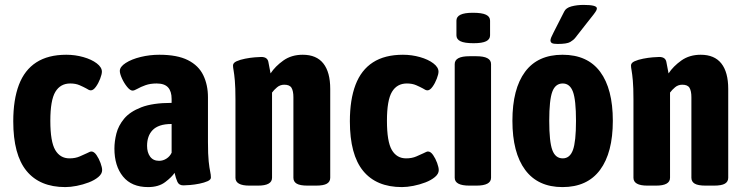

<svg xmlns="http://www.w3.org/2000/svg" viewBox="-20 -754 3032 782"><path d="M246 8Q142 8 88 -58Q34 -124 34 -260Q34 -348 57 -408.5Q80 -469 128 -500Q176 -531 250 -531Q286 -531 319.5 -521.5Q353 -512 374 -496Q395 -480 395 -462Q395 -452 388 -433.5Q381 -415 370.5 -400.5Q360 -386 350 -386Q346 -386 341.5 -388Q337 -390 331 -394Q320 -400 304 -407Q288 -414 266 -414Q226 -414 205.5 -380Q185 -346 185 -262Q185 -177 205 -143Q225 -109 263 -109Q287 -109 305 -117Q323 -125 334 -130Q340 -133 344.5 -135Q349 -137 352 -137Q363 -137 373 -122.5Q383 -108 389.5 -90Q396 -72 396 -61Q396 -46 380.5 -33Q365 -20 341.5 -11Q318 -2 292.5 3Q267 8 246 8Z M583 8Q516 8 481 -35Q446 -78 446 -149Q446 -178 454 -210Q462 -242 485.5 -270.5Q509 -299 555.5 -317Q602 -335 679 -335V-351Q679 -382 664.5 -398Q650 -414 618 -414Q592 -414 572.5 -407Q553 -400 540 -392.5Q527 -385 520 -385Q510 -385 497.5 -400.5Q485 -416 476.5 -435Q468 -454 468 -465Q468 -482 492 -497.5Q516 -513 553 -522Q590 -531 629 -531Q702 -531 745.5 -509Q789 -487 808 -447.5Q827 -408 827 -358V-176Q827 -124 830 -96.5Q833 -69 836 -55.5Q839 -42 839 -31Q839 -22 825.5 -16Q812 -10 792.5 -6Q773 -2 754.5 -0.5Q736 1 727 1Q709 1 702.5 -13.5Q696 -28 691 -50Q680 -33 653 -12.5Q626 8 583 8ZM628 -99Q644 -99 658 -108Q672 -117 679 -132V-249Q651 -249 632 -242.5Q613 -236 601.5 -224Q590 -212 584.5 -196Q579 -180 579 -160Q579 -133 591.5 -116Q604 -99 628 -99Z M996 2Q939 2 939 -30V-349Q939 -398 936.5 -425.5Q934 -453 931.5 -466.5Q929 -480 929 -487Q929 -498 943.5 -504.5Q958 -511 978.5 -515Q999 -519 1017.5 -520.5Q1036 -522 1044 -522Q1069 -522 1073 -502Q1077 -482 1082 -455Q1101 -484 1134 -507.5Q1167 -531 1213 -531Q1269 -531 1297 -495.5Q1325 -460 1325 -392V-30Q1325 -14 1311.5 -6Q1298 2 1267 2H1233Q1202 2 1188.5 -6Q1175 -14 1175 -30V-358Q1175 -383 1167.5 -396Q1160 -409 1138 -409Q1121 -409 1108.5 -398.5Q1096 -388 1088 -377V-30Q1088 2 1031 2Z M1617 8Q1513 8 1459 -58Q1405 -124 1405 -260Q1405 -348 1428 -408.5Q1451 -469 1499 -500Q1547 -531 1621 -531Q1657 -531 1690.5 -521.5Q1724 -512 1745 -496Q1766 -480 1766 -462Q1766 -452 1759 -433.5Q1752 -415 1741.5 -400.5Q1731 -386 1721 -386Q1717 -386 1712.5 -388Q1708 -390 1702 -394Q1691 -400 1675 -407Q1659 -414 1637 -414Q1597 -414 1576.5 -380Q1556 -346 1556 -262Q1556 -177 1576 -143Q1596 -109 1634 -109Q1658 -109 1676 -117Q1694 -125 1705 -130Q1711 -133 1715.5 -135Q1720 -137 1723 -137Q1734 -137 1744 -122.5Q1754 -108 1760.5 -90Q1767 -72 1767 -61Q1767 -46 1751.5 -33Q1736 -20 1712.5 -11Q1689 -2 1663.5 3Q1638 8 1617 8Z M1892 2Q1832 2 1832 -30V-493Q1832 -525 1892 -525H1920Q1980 -525 1980 -493V-30Q1980 2 1920 2ZM1909 -578Q1872 -578 1855.5 -586Q1839 -594 1839 -610V-670Q1839 -686 1855.5 -694Q1872 -702 1906 -702Q1943 -702 1959.5 -694Q1976 -686 1976 -670V-610Q1976 -594 1960 -586Q1944 -578 1909 -578Z M2271 8Q2171 8 2119 -62Q2067 -132 2067 -262Q2067 -392 2118.5 -461.5Q2170 -531 2271 -531Q2373 -531 2424.5 -461.5Q2476 -392 2476 -262Q2476 -132 2424 -62Q2372 8 2271 8ZM2272 -109Q2301 -109 2313.5 -143Q2326 -177 2326 -262Q2326 -347 2313.5 -380.5Q2301 -414 2272 -414Q2242 -414 2229.5 -380.5Q2217 -347 2217 -262Q2217 -177 2229.5 -143Q2242 -109 2272 -109ZM2251 -575Q2234 -575 2228 -578.5Q2222 -582 2222 -590Q2222 -598 2235 -622.5Q2248 -647 2278 -707Q2285 -722 2307.5 -728Q2330 -734 2357 -734Q2411 -734 2411 -720Q2411 -716 2408.5 -711Q2406 -706 2398 -695.5Q2390 -685 2372 -662.5Q2354 -640 2323 -600Q2316 -591 2302.5 -583Q2289 -575 2251 -575Z M2617 2Q2560 2 2560 -30V-349Q2560 -398 2557.5 -425.5Q2555 -453 2552.5 -466.5Q2550 -480 2550 -487Q2550 -498 2564.5 -504.5Q2579 -511 2599.5 -515Q2620 -519 2638.5 -520.5Q2657 -522 2665 -522Q2690 -522 2694 -502Q2698 -482 2703 -455Q2722 -484 2755 -507.5Q2788 -531 2834 -531Q2890 -531 2918 -495.5Q2946 -460 2946 -392V-30Q2946 -14 2932.5 -6Q2919 2 2888 2H2854Q2823 2 2809.5 -6Q2796 -14 2796 -30V-358Q2796 -383 2788.5 -396Q2781 -409 2759 -409Q2742 -409 2729.5 -398.5Q2717 -388 2709 -377V-30Q2709 2 2652 2Z"/></svg>

Font: Asap Condensed VF Beta
Style: Regular
Weight: 400
Designer: Pablo Cosgaya
Foundry: Omnibus-Type
Version: Version 1.008